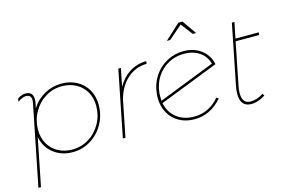

<svg xmlns="http://www.w3.org/2000/svg" viewBox="-112 -992 2153 1445"><g transform="rotate(-15 965.0 -270.0)"><path d="M150 -430Q153 -445 153 -456Q153 -497 112 -497Q85 -497 47 -470L52 -495Q84 -517 112 -517Q172 -517 172 -458Q172 -445 169 -428L161 -389Q200 -451 261.5 -485Q323 -519 394 -519Q461 -519 513.5 -490.5Q566 -462 595.5 -410.5Q625 -359 625 -293Q625 -212 587.5 -144.5Q550 -77 486 -37.5Q422 2 346 2Q258 2 196 -47Q134 -96 119 -177L45 194H25ZM348 -18Q418 -18 477 -54.5Q536 -91 570.5 -153.5Q605 -216 605 -290Q605 -351 578 -398.5Q551 -446 502.5 -472.5Q454 -499 392 -499Q322 -499 263 -462.5Q204 -426 169.5 -363.5Q135 -301 135 -227Q135 -166 162 -118.5Q189 -71 237.5 -44.5Q286 -18 348 -18Z M1055 -517 1053 -497Q966 -495 902.5 -439Q839 -383 812 -284L755 0H735L838 -517H858L830 -377Q867 -443 924.5 -479.5Q982 -516 1055 -517Z M1473 -624H1447L1377 -716L1271 -624H1245L1364 -734H1396ZM1494 -115 1510 -104Q1419 0 1296 0Q1228 0 1176 -29Q1124 -58 1095.5 -110Q1067 -162 1067 -229Q1067 -240 1069 -260Q1076 -333 1114 -391.5Q1152 -450 1212.5 -483.5Q1273 -517 1344 -517Q1425 -517 1481.5 -474.5Q1538 -432 1553 -360L1092 -180Q1106 -107 1161 -63.5Q1216 -20 1297 -20Q1414 -20 1494 -115ZM1088 -228Q1088 -209 1089 -199L1528 -371Q1512 -430 1462.5 -463.5Q1413 -497 1343 -497Q1276 -497 1220.5 -466.5Q1165 -436 1130 -381.5Q1095 -327 1089 -258Q1088 -248 1088 -228Z M1679 -161Q1672 -129 1672 -101Q1672 -20 1737 -20Q1787 -20 1837 -53L1847 -37Q1791 0 1737 0Q1696 0 1674.5 -25Q1653 -50 1653 -99Q1653 -129 1660 -163L1753 -630H1773L1748 -507H1930L1926 -487H1744Z"/></g></svg>

Font: TypoPRO Montserrat Alternates
Style: Italic
Weight: 250
Italic angle: -11.3°
Designer: Julieta Ulanovsky
Foundry: Julieta Ulanovsky
Version: Version 6.001